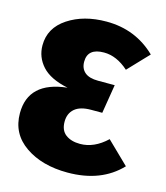

<svg xmlns="http://www.w3.org/2000/svg" viewBox="-110 -801 783 906"><g transform="rotate(15 281.5 -348.0)"><path d="M304 20Q179 20 97 -36.5Q15 -93 15 -193Q15 -347 201 -367Q114 -385 74.5 -428.5Q35 -472 35 -530Q35 -615 111.5 -665.5Q188 -716 299 -716Q441 -716 540 -620L445 -520Q387 -572 325 -572Q245 -572 245 -506Q245 -473 266.5 -454.5Q288 -436 332 -436H413L390 -295H336Q282 -295 255.5 -272Q229 -249 229 -209Q229 -166 256 -146Q283 -126 326 -126Q395 -126 456 -184L563 -80Q468 20 304 20Z"/></g></svg>

Font: Trujillo Black
Style: Regular
Weight: 900
Designer: Fira Sans original fonts by bBox Type GmbH, Carrois Corporate GbR, & Edenspiekermann AG / Changes by Cristiano Sobral
Foundry: Fira Sans original fonts by bBox Type GmbH, Carrois Corporate GbR, & Edenspiekermann AG / Changes by Cristiano Sobral
Version: Version 4.301;July 28, 2020;FontCreator 13.0.0.2655 64-bit